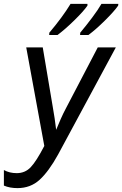

<svg xmlns="http://www.w3.org/2000/svg" viewBox="-40 -958 629 988"><path d="M50 10Q117 10 164 -33Q211 -76 259 -163L556 -714H463L300 -402Q285 -374 272.5 -345.5Q260 -317 249 -290Q242 -350 231 -411L180 -714H95L188 -207Q147 -128 118 -97.5Q89 -67 46 -67Q9 -67 -20 -83V-3Q10 10 50 10ZM372 -778H415Q452 -805 500 -852.5Q548 -900 568 -929L569 -938H482Q464 -907 434 -867Q404 -827 373 -790ZM213 -778H256Q294 -806 342 -853Q390 -900 410 -929V-938H323Q281 -869 214 -790Z"/></svg>

Font: Noto Sans UI SemiCondensed
Style: Italic
Weight: 400
Width: 4
Italic angle: -12°
Designer: Monotype Design Team
Foundry: Monotype Imaging Inc.
Version: Version 1.901